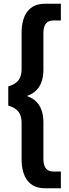

<svg xmlns="http://www.w3.org/2000/svg" viewBox="-20 -892 367 1022"><path d="M218 110H304V21H264C222 21 211 -10 211 -47V-239C211 -321 177 -362 123 -381C177 -400 211 -441 211 -523V-715C211 -752 222 -783 264 -783H304V-872H218C136 -872 95 -813 95 -718V-526C95 -462 62 -444 24 -432V-330C62 -318 95 -300 95 -236V-44C95 51 136 110 218 110Z"/></svg>

Font: Swile Sans
Style: Bold
Weight: 700
Designer: Lord
Foundry: Lord
Version: Version 1.477;FEAKit 1.0